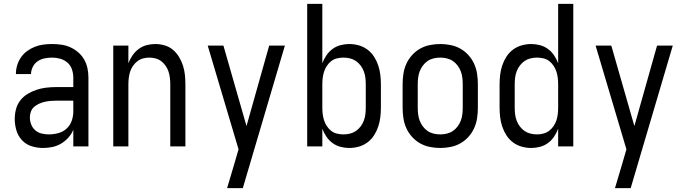

<svg xmlns="http://www.w3.org/2000/svg" viewBox="-20 -755 3540 990"><path d="M202 8Q172 8 143 -1Q114 -10 93.5 -32Q73 -54 64.5 -83Q56 -112 56 -141Q56 -167 62.5 -192Q69 -217 84.5 -237Q100 -257 122 -270.5Q144 -284 168.5 -292Q193 -300 218 -303Q243 -306 269 -306H358V-355Q358 -376 351 -397Q344 -418 328 -432Q312 -446 291 -452Q270 -458 249 -458Q229 -458 209.5 -454Q190 -450 174 -439Q158 -428 149 -410Q140 -392 140 -373H62Q62 -396 68.5 -418Q75 -440 88 -459Q101 -478 119.5 -491.5Q138 -505 159 -513.5Q180 -522 203 -525Q226 -528 249 -528Q273 -528 297 -524.5Q321 -521 343 -511Q365 -501 383.5 -485Q402 -469 414 -448Q426 -427 431 -403Q436 -379 436 -355V0H358V-86Q349 -64 332.5 -45.5Q316 -27 295 -14.5Q274 -2 250 3Q226 8 202 8ZM232 -62Q256 -62 280.5 -68.5Q305 -75 323 -91.5Q341 -108 349.5 -131.5Q358 -155 358 -180V-236H269Q254 -236 238.5 -234.5Q223 -233 208.5 -229.5Q194 -226 180 -219.5Q166 -213 155 -203Q144 -193 139 -178.5Q134 -164 134 -149Q134 -131 141 -113Q148 -95 162 -83Q176 -71 194.5 -66.5Q213 -62 232 -62Z M564 0V-520H642V-429Q650 -450 663 -469Q676 -488 694.5 -502Q713 -516 735.5 -522Q758 -528 780 -528Q805 -528 829 -521Q853 -514 871.5 -498.5Q890 -483 903 -461.5Q916 -440 923.5 -416.5Q931 -393 933.5 -368.5Q936 -344 936 -320V0H858V-320Q858 -337 856 -353.5Q854 -370 849 -385.5Q844 -401 834.5 -415Q825 -429 812 -439Q799 -449 783 -453.5Q767 -458 750 -458Q733 -458 717 -453.5Q701 -449 688 -439Q675 -429 665.5 -415Q656 -401 651 -385.5Q646 -370 644 -353.5Q642 -337 642 -320V0Z M1151 215Q1160 185 1169 154.5Q1178 124 1187 94L1210 15L1051 -520H1132L1251 -105L1368 -520H1449L1232 215Z M1781 8Q1758 8 1735.5 2Q1713 -4 1694.5 -17.5Q1676 -31 1663 -50.5Q1650 -70 1642 -91V0H1564V-735H1642V-429Q1650 -450 1663 -469.5Q1676 -489 1694.5 -502.5Q1713 -516 1735.5 -522Q1758 -528 1781 -528Q1806 -528 1830.5 -521Q1855 -514 1875 -499Q1895 -484 1908.5 -463Q1922 -442 1930 -418.5Q1938 -395 1941 -370Q1944 -345 1944 -320V-200Q1944 -175 1941 -150Q1938 -125 1930 -101.5Q1922 -78 1908.5 -57Q1895 -36 1875 -21Q1855 -6 1830.5 1Q1806 8 1781 8ZM1751 -62Q1768 -62 1784.5 -66Q1801 -70 1815 -79.5Q1829 -89 1839.5 -103Q1850 -117 1856 -133Q1862 -149 1864 -166Q1866 -183 1866 -200V-320Q1866 -337 1864 -354Q1862 -371 1856 -387Q1850 -403 1839.5 -417Q1829 -431 1815 -440.5Q1801 -450 1784.5 -454Q1768 -458 1751 -458Q1734 -458 1717.5 -454Q1701 -450 1688 -440Q1675 -430 1665.5 -415.5Q1656 -401 1651 -385.5Q1646 -370 1644 -353.5Q1642 -337 1642 -320V-200Q1642 -183 1644 -166.5Q1646 -150 1651 -134.5Q1656 -119 1665.5 -104.5Q1675 -90 1688 -80Q1701 -70 1717.5 -66Q1734 -62 1751 -62Z M2250 8Q2223 8 2196 2.5Q2169 -3 2146 -16Q2123 -29 2104.5 -49.5Q2086 -70 2075 -94.5Q2064 -119 2060 -146Q2056 -173 2056 -200V-320Q2056 -347 2060 -374Q2064 -401 2075 -425.5Q2086 -450 2104.5 -470.5Q2123 -491 2146 -504Q2169 -517 2196 -522.5Q2223 -528 2250 -528Q2277 -528 2304 -522.5Q2331 -517 2354 -504Q2377 -491 2395.5 -470.5Q2414 -450 2425 -425.5Q2436 -401 2440 -374Q2444 -347 2444 -320V-200Q2444 -173 2440 -146Q2436 -119 2425 -94.5Q2414 -70 2395.5 -49.5Q2377 -29 2354 -16Q2331 -3 2304 2.5Q2277 8 2250 8ZM2250 -62Q2267 -62 2284 -66Q2301 -70 2315 -79.5Q2329 -89 2339.5 -103Q2350 -117 2356 -133Q2362 -149 2364 -166Q2366 -183 2366 -200V-320Q2366 -337 2364 -354Q2362 -371 2356 -387Q2350 -403 2339.5 -417Q2329 -431 2315 -440.5Q2301 -450 2284 -454Q2267 -458 2250 -458Q2233 -458 2216 -454Q2199 -450 2185 -440.5Q2171 -431 2160.5 -417Q2150 -403 2144 -387Q2138 -371 2136 -354Q2134 -337 2134 -320V-200Q2134 -183 2136 -166Q2138 -149 2144 -133Q2150 -117 2160.5 -103Q2171 -89 2185 -79.5Q2199 -70 2216 -66Q2233 -62 2250 -62Z M2719 8Q2694 8 2669.5 1Q2645 -6 2625 -21Q2605 -36 2591.5 -57Q2578 -78 2570 -101.5Q2562 -125 2559 -150Q2556 -175 2556 -200V-320Q2556 -345 2559 -370Q2562 -395 2570 -418.5Q2578 -442 2591.5 -463Q2605 -484 2625 -499Q2645 -514 2669.5 -521Q2694 -528 2719 -528Q2742 -528 2764.5 -522Q2787 -516 2805.5 -502.5Q2824 -489 2837 -469.5Q2850 -450 2858 -429V-735H2936V0H2858V-91Q2850 -70 2837 -50.5Q2824 -31 2805.5 -17.5Q2787 -4 2764.5 2Q2742 8 2719 8ZM2749 -62Q2766 -62 2782.5 -66.5Q2799 -71 2812 -81Q2825 -91 2834.5 -105Q2844 -119 2849 -134.5Q2854 -150 2856 -166.5Q2858 -183 2858 -200V-320Q2858 -337 2856 -353.5Q2854 -370 2849 -385.5Q2844 -401 2834.5 -415.5Q2825 -430 2812 -440Q2799 -450 2782.5 -454Q2766 -458 2749 -458Q2732 -458 2715.5 -454Q2699 -450 2685 -440.5Q2671 -431 2660.5 -417Q2650 -403 2644 -387Q2638 -371 2636 -354Q2634 -337 2634 -320V-200Q2634 -183 2636 -166Q2638 -149 2644 -133Q2650 -117 2660.5 -103Q2671 -89 2685 -79.5Q2699 -70 2715.5 -66Q2732 -62 2749 -62Z M3151 215Q3160 185 3169 154.5Q3178 124 3187 94L3210 15L3051 -520H3132L3251 -105L3368 -520H3449L3232 215Z"/></svg>

Font: Iosevka www.saffi
Style: Regular
Weight: 400
Monospace: yes
Designer: Belleve Invis
Foundry: Belleve Invis
Version: Version 22.0.2; ttfautohint (v1.8.3)